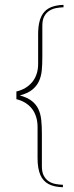

<svg xmlns="http://www.w3.org/2000/svg" viewBox="-20 -702 311 806"><path d="M246.6 -681.6Q219.7 -680.7 199.7 -673.8Q179.7 -667 166.5 -652.6Q153.3 -638.2 146.7 -615Q140.1 -591.8 140.1 -558.1V-434.6Q140.1 -410.2 133.5 -390.9Q127 -371.6 114.7 -356.9Q102.5 -342.3 85.9 -332.5Q69.3 -322.8 48.8 -317.9V-285.6Q68.8 -280.8 85.2 -271Q101.6 -261.2 113.3 -246.6Q125 -231.9 131.3 -212.4Q137.7 -192.9 137.7 -168.9V-38.6Q137.7 -16.1 140.6 1.5Q143.6 19 149.4 32.5Q155.3 45.9 164.1 55.4Q172.9 64.9 184.6 71Q196.3 77.1 211.2 80.3Q226.1 83.5 244.1 84V73.7Q228.5 73.2 212.9 70.3Q197.3 67.4 184.6 59.1Q171.9 50.8 163.8 35.6Q155.8 20.5 155.8 -3.9V-142.1Q155.8 -171.4 153.3 -196.8Q150.9 -222.2 141.8 -242.4Q132.8 -262.7 114.3 -277.6Q95.7 -292.5 63.5 -301.3Q96.2 -310.1 115 -325.2Q133.8 -340.3 143.3 -360.6Q152.8 -380.9 155.3 -406.2Q157.7 -431.6 157.7 -461.4V-593.8Q157.7 -618.7 165.8 -633.5Q173.8 -648.4 186.8 -656.7Q199.7 -665 215.6 -668Q231.4 -670.9 246.6 -671.4Z"/></svg>

Font: SaysetthaMai Thin
Style: Regular
Weight: 100
Designer: John M. Durdin
Foundry: Lao Script for Windows
Version: Version 1.101